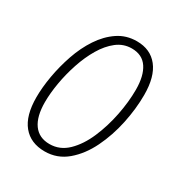

<svg xmlns="http://www.w3.org/2000/svg" viewBox="-136 -636 699 743"><g transform="rotate(30 214.0 -264.0)"><path d="M167 10Q104 10 69.5 -32Q35 -74 35 -156Q35 -200 44 -251.5Q53 -303 70.5 -354Q88 -405 115.5 -446.5Q143 -488 180 -513Q217 -538 264 -538Q325 -538 358.5 -495.5Q392 -453 392 -372Q392 -310 378 -243.5Q364 -177 336 -119.5Q308 -62 265.5 -26Q223 10 167 10ZM169 -24Q215 -24 249.5 -57.5Q284 -91 307 -144.5Q330 -198 342 -258.5Q354 -319 354 -373Q354 -435 331 -469.5Q308 -504 261 -504Q224 -504 194.5 -481Q165 -458 142.5 -420Q120 -382 104.5 -335.5Q89 -289 81 -242Q73 -195 73 -156Q73 -92 97.5 -58Q122 -24 169 -24Z"/></g></svg>

Font: Noto Sans Condensed ExtraLight
Style: Italic
Weight: 200
Width: 3
Italic angle: -12°
Designer: Monotype Design Team
Foundry: Monotype Imaging Inc.
Version: Version 2.013; ttfautohint (v1.8.4.7-5d5b)